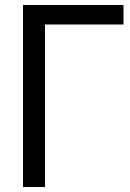

<svg xmlns="http://www.w3.org/2000/svg" viewBox="-20 -748 521 768"><path d="M72 0V-728H474V-650H160V0Z"/></svg>

Font: Murecho
Style: Regular
Weight: 400
Designer: Neil Summerour
Foundry: Positype
Version: Version 1.010; ttfautohint (v1.8.3)